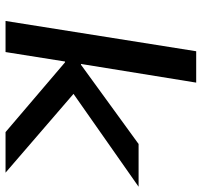

<svg xmlns="http://www.w3.org/2000/svg" viewBox="-38 -708 745 710"><g transform="rotate(90 335.0 -352.5)"><path d="M57 0 169 -705H285L216 -279H219L512 -492H670L302 -234L298 -276L618 0H468L210 -220H207L172 0Z"/></g></svg>

Font: Nunito Sans 10pt Expanded SemiBold
Style: Italic
Weight: 600
Width: 7
Italic angle: -9°
Designer: Vernon Adams
Foundry: Vernon Adams
Version: Version 3.101;gftools[0.9.27]